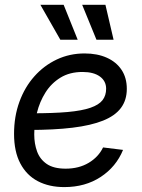

<svg xmlns="http://www.w3.org/2000/svg" viewBox="-20 -762 589 794"><path d="M246.1 11.7Q183.1 11.7 136.5 -12.7Q89.8 -37.1 64 -86.2Q38.1 -135.3 38.1 -208.5Q38.1 -280.3 60.3 -341.1Q82.5 -401.9 122.3 -446.5Q162.1 -491.2 215.1 -516.1Q268.1 -541 329.6 -541Q382.3 -541 421.6 -523.4Q460.9 -505.9 482.7 -473.1Q504.4 -440.4 504.4 -394.5Q504.4 -348.1 480.2 -315.7Q456.1 -283.2 406.2 -263.2Q356.4 -243.2 280 -233.9Q203.6 -224.6 99.1 -224.6L110.8 -293.5Q200.2 -293.5 259.8 -298.8Q319.3 -304.2 354.2 -316.4Q389.2 -328.6 404.1 -347.9Q418.9 -367.2 418.9 -395Q418.9 -426.8 393.1 -445.6Q367.2 -464.4 321.3 -464.4Q268.1 -464.4 230 -440.9Q191.9 -417.5 168 -379.4Q144 -341.3 132.8 -295.9Q121.6 -250.5 121.6 -206.1Q121.6 -168 133.3 -135.7Q145 -103.5 173.3 -84Q201.7 -64.5 251.5 -64.5Q306.2 -64.5 346.7 -88.6Q387.2 -112.8 406.2 -152.3L488.8 -142.1Q460.4 -72.3 396.5 -30.3Q332.5 11.7 246.1 11.7ZM378.9 -597.7 319.8 -742.2H416L449.7 -597.7ZM229.5 -597.7 147 -742.2H243.2L301.3 -597.7Z"/></svg>

Font: Inter 24pt
Style: Italic
Weight: 400
Italic angle: -9.3988°
Designer: Rasmus Andersson
Foundry: rsms
Version: Version 4.001;git-66647c0bb